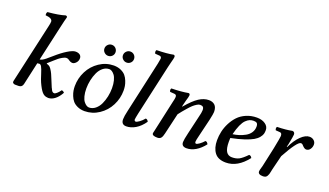

<svg xmlns="http://www.w3.org/2000/svg" viewBox="-67 -1157 2791 1627"><g transform="rotate(20 1329.0 -343.5)"><path d="M219.2 -234.9 173.8 -30.8Q166.5 0 134.8 0H104Q94.2 0 86.4 -6.3Q78.6 -12.7 81.1 -23.9L202.1 -563Q209 -590.8 209 -606Q209 -636.7 147 -641.1Q142.1 -658.2 151.9 -671.9Q252.9 -680.7 306.2 -698.2Q321.8 -698.2 321.8 -685.1Q314.9 -664.1 296.9 -583L227.1 -272Q247.1 -272.9 279.8 -299.8Q281.2 -300.8 283.9 -303.5Q286.6 -306.2 288.1 -307.1L323.2 -336.9Q376.5 -384.3 421.6 -411.6Q466.8 -439 491.2 -439Q514.6 -439 529.1 -429Q543.5 -418.9 544.9 -399.9Q544.9 -390.1 543.9 -386.2Q540.5 -367.2 525.9 -353Q511.2 -338.9 497.1 -338.9Q480 -338.9 460 -354Q450.7 -361.8 437 -361.8Q422.9 -361.8 402.1 -349.9Q381.3 -337.9 370.8 -329.1Q360.4 -320.3 340.8 -303.2L295.9 -263.2V-258.8Q316.4 -253.4 326.9 -243.2Q337.4 -232.9 350.1 -210Q351.1 -208.5 359.9 -190.9Q366.2 -177.2 380.4 -142.1Q394.5 -106.9 404.8 -83Q408.2 -77.6 409.2 -75.2Q415 -60.5 421.9 -52.7Q428.7 -44.9 439.9 -44.9Q448.7 -44.9 463.1 -57.4Q477.5 -69.8 492.2 -90.8Q504.9 -90.8 517.1 -77.1Q494.6 -35.6 466.1 -13.4Q437.5 8.8 408.2 9.8Q399.9 9.8 397 8.8Q370.1 7.3 349.6 -16.1Q329.1 -39.6 305.2 -92.8Q295.9 -113.3 281.7 -158.7Q267.6 -204.1 257.8 -221.2Q249 -236.8 237.8 -236.8Q226.1 -236.8 219.2 -234.9Z M810.5 -397Q779.3 -396.5 754.2 -376Q729 -355.5 713.9 -322.8Q698.7 -290 690.7 -252.2Q682.6 -214.4 682.6 -176.8Q682.6 -137.7 690.4 -108.2Q698.2 -78.6 710.4 -63Q722.7 -47.4 734.9 -39.8Q747.1 -32.2 758.8 -32.2Q790 -32.7 815.2 -53.2Q840.3 -73.7 855.5 -106.2Q870.6 -138.7 878.7 -176.5Q886.7 -214.4 886.7 -252Q886.7 -291 878.9 -320.6Q871.1 -350.1 858.9 -366Q846.7 -381.8 834.5 -389.4Q822.3 -397 810.5 -397ZM732.9 9.8H731.9Q695.8 9.3 668.2 -3.4Q640.6 -16.1 625.2 -34.4Q609.9 -52.7 600.1 -77.4Q590.3 -102.1 587.2 -122.1Q584 -142.1 584 -162.1Q584 -232.9 616.2 -296.1Q648.4 -359.4 707.3 -398.9Q766.1 -438.5 836.9 -439H837.9Q874 -438.5 901.6 -425.8Q929.2 -413.1 944.6 -394.8Q960 -376.5 969.7 -351.8Q979.5 -327.1 982.7 -307.1Q985.8 -287.1 985.8 -267.1Q985.8 -196.3 953.6 -133.1Q921.4 -69.8 862.5 -30.3Q803.7 9.3 732.9 9.8ZM877.9 -547.9Q877.9 -568.4 892.6 -583.3Q907.2 -598.1 927.7 -598.1Q948.7 -598.1 963.1 -583.5Q977.5 -568.8 977.5 -547.9Q977.5 -527.8 963.1 -513.4Q948.7 -499 927.7 -499Q907.7 -499 892.8 -513.4Q877.9 -527.8 877.9 -547.9ZM710.9 -547.9Q710.9 -568.4 725.6 -583.3Q740.2 -598.1 760.7 -598.1Q781.7 -598.1 796.1 -583.5Q810.5 -568.8 810.5 -547.9Q810.5 -527.8 796.1 -513.4Q781.7 -499 760.7 -499Q740.7 -499 725.8 -513.4Q710.9 -527.8 710.9 -547.9Z M1254.4 -511.2 1168.5 -127Q1158.2 -78.6 1158.2 -69.8Q1158.2 -64 1161.9 -59.6Q1165.5 -55.2 1171.4 -55.2Q1181.2 -55.2 1202.6 -70.3Q1224.1 -85.4 1243.2 -108.9Q1259.3 -108.9 1268.1 -88.9Q1233.9 -39.6 1192.4 -14.9Q1150.9 9.8 1109.4 9.8Q1064.5 9.8 1064.5 -38.1Q1064.5 -64.5 1077.1 -118.2L1180.2 -582Q1188.5 -624.5 1188.5 -628.9Q1188.5 -648.4 1170.4 -649.9L1130.4 -652.8Q1126 -659.7 1125.7 -669.2Q1125.5 -678.7 1130.4 -685.1Q1227.5 -687 1280.3 -698.2Q1286.1 -698.2 1289.8 -693.8Q1293.5 -689.5 1293.5 -682.1Q1293.5 -675.8 1290.5 -663.3Q1287.6 -650.9 1281.2 -627.2Q1274.9 -603.5 1270 -581.1Z M1342.8 -12.2Q1342.8 -15.1 1344 -20.5Q1345.2 -25.9 1347.2 -33.7Q1349.1 -41.5 1350.1 -46.9L1410.2 -319.8Q1418.9 -352.5 1418.9 -367.2Q1418.9 -387.7 1399.9 -389.2L1359.9 -392.1Q1355.5 -398.9 1355.2 -407.7Q1355 -416.5 1359.9 -422.9Q1450.2 -424.8 1509.8 -436Q1523.9 -436 1523.9 -419.9Q1523.9 -413.6 1520.5 -401.1Q1517.1 -388.7 1510.5 -365.5Q1503.9 -342.3 1499 -319.8L1497.1 -310.1H1500Q1560.1 -380.9 1604.7 -409.9Q1649.4 -439 1693.8 -439Q1728 -439 1748 -419.7Q1768.1 -400.4 1768.1 -358.9Q1768.1 -342.8 1754.9 -283.2L1716.8 -124Q1706.1 -82 1706.1 -69.8Q1706.1 -54.2 1716.8 -54.2Q1726.1 -54.2 1745.6 -68.1Q1765.1 -82 1783.7 -103Q1793.5 -103 1799.8 -96.7Q1806.2 -90.3 1809.1 -82Q1774.4 -37.6 1734.4 -13.9Q1694.3 9.8 1652.8 9.8Q1607.9 9.8 1607.9 -29.8Q1607.9 -51.3 1623 -115.2L1660.2 -274.9Q1671.9 -319.3 1671.9 -339.8Q1671.9 -360.8 1663.3 -368.4Q1654.8 -376 1636.7 -376Q1624.5 -376 1607.4 -365.2Q1590.3 -354.5 1575.9 -341.3Q1561.5 -328.1 1541.3 -304.9Q1521 -281.7 1510.7 -269Q1500.5 -256.3 1483.9 -234.9L1439.9 -45.9Q1433.6 -16.6 1422.9 -3.4Q1412.1 9.8 1390.1 9.8Q1342.8 9.8 1342.8 -12.2Z M2148.9 -365.2Q2148.9 -386.7 2139.9 -395.3Q2130.9 -403.8 2109.9 -403.8Q2090.8 -403.8 2074.7 -397.2Q2058.6 -390.6 2041 -373.5Q2023.4 -356.4 2007.8 -321.8Q1992.2 -287.1 1979.5 -235.8Q2008.8 -239.7 2035.6 -248.3Q2062.5 -256.8 2089.4 -271.5Q2116.2 -286.1 2132.6 -310.5Q2148.9 -335 2148.9 -365.2ZM1972.7 -199.2Q1971.7 -191.4 1971.7 -165Q1971.7 -104.5 1989 -77.1Q2006.3 -49.8 2040.5 -49.8Q2077.6 -49.8 2104 -63.2Q2130.4 -76.7 2171.9 -119.1Q2189.5 -119.1 2197.8 -100.1Q2112.3 9.8 2006.8 9.8Q1937 9.8 1905.3 -32Q1873.5 -73.7 1873.5 -144Q1873.5 -182.6 1882.3 -222.4Q1891.1 -262.2 1911.1 -301.5Q1931.2 -340.8 1959.7 -371.1Q1988.3 -401.4 2031.7 -420.2Q2075.2 -439 2127 -439Q2172.4 -439 2202.6 -418.2Q2232.9 -397.5 2232.9 -363.8Q2232.9 -345.2 2229 -330.6Q2225.1 -315.9 2209.7 -296.6Q2194.3 -277.3 2167.5 -261.7Q2140.6 -246.1 2091.1 -229.5Q2041.5 -212.9 1972.7 -199.2Z M2298.3 -17.1Q2298.3 -23.4 2300.5 -32Q2302.7 -40.5 2306.2 -52.5Q2309.6 -64.5 2311.5 -71.8L2348.6 -242.2Q2369.6 -347.2 2369.6 -360.8Q2369.6 -388.2 2351.6 -389.2L2312.5 -392.1Q2308.1 -398.9 2307.9 -407.7Q2307.6 -416.5 2312.5 -422.9Q2393.6 -424.8 2446.8 -436Q2457 -436 2463.4 -429.2Q2469.7 -422.4 2469.7 -411.1Q2469.7 -396.5 2454.6 -320.8L2447.8 -293L2451.7 -292Q2484.4 -360.8 2524.7 -399.9Q2564.9 -439 2601.6 -439Q2625 -439 2641.4 -424.6Q2657.7 -410.2 2657.7 -388.2Q2657.7 -364.7 2644 -345.9Q2630.4 -327.1 2609.4 -327.1Q2593.3 -327.1 2572.8 -350.1Q2563 -362.8 2550.8 -362.8Q2519 -362.8 2430.7 -202.1L2398.4 -71.8Q2397 -66.4 2394 -50.3Q2391.1 -34.2 2388.4 -26.6Q2385.7 -19 2380.4 -8.5Q2375 2 2365.5 6.6Q2356 11.2 2342.8 11.2Q2298.3 11.2 2298.3 -17.1Z"/></g></svg>

Font: Common Serif Medium
Style: Italic
Weight: 500
Italic angle: -12°
Designer: Philipp H. Poll, Khaled Hosny
Foundry: Stefan Peev, Context Ltd.
Version: Version 1.026